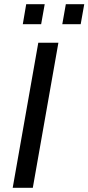

<svg xmlns="http://www.w3.org/2000/svg" viewBox="-20 -888 418 908"><path d="M40.1 0 161.1 -686H256.2L135.2 0ZM87.8 -773.5 103.9 -868H191.4L174.6 -773.5ZM274.6 -773.5 291.3 -868H378.4L361.6 -773.5Z"/></svg>

Font: Archivo Variable SemiBold
Style: Italic
Weight: 600
Italic angle: -10°
Designer: Hector Gatti
Foundry: Omnibus-Type
Version: Version 2.001